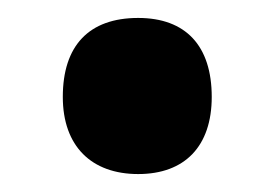

<svg xmlns="http://www.w3.org/2000/svg" viewBox="-20 -459 305 214"><path d="M50 -351C50 -296 82 -265 134 -265C186 -265 216 -296 216 -351C216 -408 187 -439 134 -439C79 -439 50 -408 50 -351Z"/></svg>

Font: Noto Sans Gurmukhi UI ExtraCondensed ExtraBold
Style: Regular
Weight: 800
Width: 2
Designer: Jelle Bosma - Monotype Design Team
Foundry: Monotype Imaging Inc.
Version: Version 2.004